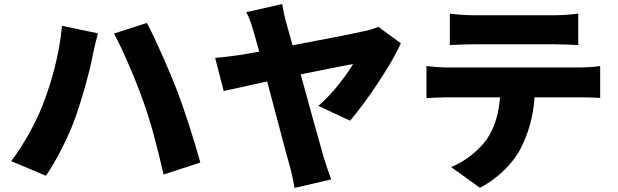

<svg xmlns="http://www.w3.org/2000/svg" viewBox="-20 -849 3040 945"><path d="M192 -337C157 -246 97 -137 35 -56L206 16C256 -56 318 -176 353 -276C384 -364 421 -495 435 -570C439 -593 453 -653 462 -685L285 -722C273 -588 237 -453 192 -337ZM686 -348C725 -239 756 -118 785 10L966 -49C938 -153 885 -316 852 -402C817 -493 746 -656 703 -736L541 -684C583 -607 649 -454 686 -348Z M1953 -636 1842 -717C1824 -709 1798 -700 1774 -696C1722 -684 1564 -653 1420 -626L1390 -733C1380 -766 1374 -801 1369 -829L1192 -789C1204 -768 1214 -743 1228 -694L1256 -595L1159 -578C1118 -572 1080 -568 1039 -564L1081 -401L1295 -448C1339 -284 1386 -101 1405 -36C1416 2 1424 46 1430 76L1610 34C1600 8 1582 -47 1575 -69C1554 -140 1505 -319 1460 -483C1580 -507 1687 -529 1718 -534C1689 -484 1618 -388 1547 -328L1703 -255C1786 -352 1907 -532 1953 -636Z M2194 -782V-627C2227 -629 2275 -631 2310 -631C2376 -631 2650 -631 2710 -631C2748 -631 2789 -629 2826 -627V-782C2789 -777 2747 -774 2710 -774C2650 -774 2376 -774 2310 -774C2276 -774 2228 -777 2194 -782ZM2079 -524V-366C2107 -368 2151 -370 2180 -370H2441C2435 -292 2416 -223 2377 -165C2337 -109 2267 -52 2200 -27L2342 75C2433 29 2511 -52 2545 -123C2579 -191 2604 -270 2611 -370H2835C2865 -370 2907 -369 2934 -367V-524C2906 -519 2856 -517 2835 -517C2772 -517 2245 -517 2180 -517C2149 -517 2110 -520 2079 -524Z"/></svg>

Font: Noto Sans CJK TC Black
Style: Regular
Weight: 900
Designer: Ryoko NISHIZUKA 西塚涼子 (kana, bopomofo & ideographs); Paul D. Hunt (Latin, Greek & Cyrillic); Sandoll Communications 산돌커뮤니
Foundry: Adobe
Version: Version 2.004;hotconv 1.0.118;makeotfexe 2.5.65603